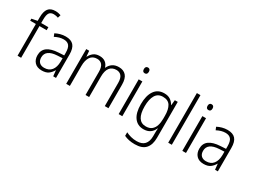

<svg xmlns="http://www.w3.org/2000/svg" viewBox="-61 -1628 3365 2546"><g transform="rotate(30 1621.0 -355.5)"><path d="M264 -579H154V-93H99V-579H12V-610L99 -627V-680Q99 -770 132.5 -814Q166 -858 240 -858Q265 -858 285.5 -853.5Q306 -849 324 -843L310 -797Q294 -803 276.5 -806.5Q259 -810 242 -810Q195 -810 174.5 -780Q154 -750 154 -680V-625H264Z M527 -634Q610 -634 649 -590Q688 -546 688 -451V-93H645L636 -180H634Q610 -137 573.5 -110Q537 -83 472 -83Q401 -83 362.5 -124Q324 -165 324 -232Q324 -312 381.5 -353.5Q439 -395 549 -401L633 -406V-445Q633 -523 605.5 -555Q578 -587 523 -587Q490 -587 457 -577.5Q424 -568 390 -550L372 -594Q405 -612 445 -623Q485 -634 527 -634ZM555 -359Q382 -349 382 -232Q382 -182 409 -156Q436 -130 483 -130Q556 -130 594 -178Q632 -226 633 -310V-363Z M1341 -635Q1412 -635 1451.5 -591Q1491 -547 1491 -452V-93H1435V-448Q1435 -520 1407 -553Q1379 -586 1331 -586Q1265 -586 1230 -541Q1195 -496 1195 -406V-93H1140V-445Q1140 -520 1112 -553Q1084 -586 1036 -586Q968 -586 934 -536Q900 -486 900 -397V-93H844V-625H889L896 -540H900Q918 -579 953.5 -607Q989 -635 1046 -635Q1100 -635 1134.5 -609Q1169 -583 1182 -537H1186Q1207 -583 1245.5 -609Q1284 -635 1341 -635Z M1676 -823Q1695 -823 1704.5 -811Q1714 -799 1714 -779Q1714 -734 1676 -734Q1638 -734 1638 -779Q1638 -799 1647.5 -811Q1657 -823 1676 -823ZM1703 -625V-93H1647V-625Z M2036 -635Q2093 -635 2129.5 -610.5Q2166 -586 2189 -545H2192L2200 -625H2245V-75Q2245 31 2194 89Q2143 147 2030 147Q1980 147 1940 138.5Q1900 130 1866 114V59Q1901 77 1942.5 88Q1984 99 2031 99Q2112 99 2151 56Q2190 13 2190 -69V-101Q2190 -121 2190.5 -142.5Q2191 -164 2193 -187H2189Q2169 -137 2129 -110Q2089 -83 2030 -83Q1939 -83 1887.5 -152.5Q1836 -222 1836 -355Q1836 -486 1887 -560.5Q1938 -635 2036 -635ZM2043 -586Q1967 -586 1930.5 -525Q1894 -464 1894 -355Q1894 -131 2039 -131Q2095 -131 2128 -158Q2161 -185 2175.5 -231Q2190 -277 2190 -334V-380Q2190 -478 2156.5 -532Q2123 -586 2043 -586Z M2461 -93H2406V-853H2461Z M2651 -823Q2670 -823 2679.5 -811Q2689 -799 2689 -779Q2689 -734 2651 -734Q2613 -734 2613 -779Q2613 -799 2622.5 -811Q2632 -823 2651 -823ZM2678 -625V-93H2622V-625Z M3005 -634Q3088 -634 3127 -590Q3166 -546 3166 -451V-93H3123L3114 -180H3112Q3088 -137 3051.5 -110Q3015 -83 2950 -83Q2879 -83 2840.5 -124Q2802 -165 2802 -232Q2802 -312 2859.5 -353.5Q2917 -395 3027 -401L3111 -406V-445Q3111 -523 3083.5 -555Q3056 -587 3001 -587Q2968 -587 2935 -577.5Q2902 -568 2868 -550L2850 -594Q2883 -612 2923 -623Q2963 -634 3005 -634ZM3033 -359Q2860 -349 2860 -232Q2860 -182 2887 -156Q2914 -130 2961 -130Q3034 -130 3072 -178Q3110 -226 3111 -310V-363Z"/></g></svg>

Font: Noto Sans Telugu UI SemiCondensed Light
Style: Regular
Weight: 300
Width: 4
Designer: Jelle Bosma - Monotype Design Team
Foundry: Monotype Imaging Inc.
Version: Version 2.005; ttfautohint (v1.8.4.7-5d5b)